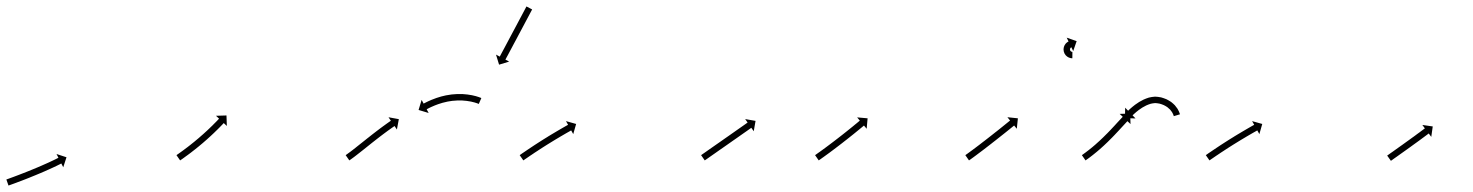

<svg xmlns="http://www.w3.org/2000/svg" viewBox="-23 -568 4587 598"><path d="M-1.3 -9.6C-1.9 -9.4 -2.5 -9.2 -3.2 -9L3.5 9.9C4.1 9.7 4.8 9.5 5.4 9.2L5.4 9.2L5.4 9.2C7.2 8.6 8.9 8 10.7 7.3L10.7 7.3L10.7 7.3C13.5 6.3 16.2 5.3 19 4.3L19 4.3L19 4.3C22.5 3 26.1 1.7 29.6 0.4L29.7 0.3L29.7 0.3C33.9 -1.2 38.1 -2.8 42.2 -4.4L42.3 -4.4L42.3 -4.4C46.9 -6.2 51.6 -8 56.3 -9.8L56.3 -9.8L56.3 -9.8C61.3 -11.8 66.2 -13.8 71.2 -15.7L71.2 -15.7L71.2 -15.8C76.4 -17.8 81.5 -19.9 86.6 -22L86.6 -22L86.6 -22C91.7 -24.1 96.8 -26.2 101.9 -28.4L101.9 -28.4L102 -28.4C106.9 -30.5 111.8 -32.6 116.7 -34.7L116.7 -34.8L116.8 -34.8C121.4 -36.8 125.9 -38.8 130.5 -40.9L130.5 -40.9L130.5 -40.9C134.6 -42.7 138.7 -44.6 142.8 -46.5L142.8 -46.5L142.8 -46.5C146.3 -48.1 149.7 -49.8 153.2 -51.4L153.2 -51.4L153.2 -51.4C155.8 -52.7 158.5 -54 161.1 -55.3L161.1 -55.3L161.1 -55.3C162.8 -56.2 164.5 -57 166.2 -57.9L166.2 -57.9L166.2 -57.9C166.8 -58.2 167.4 -58.5 168 -58.8L174 -47L184.1 -78.2L153 -88.3L159 -76.6C158.4 -76.3 157.8 -76 157.2 -75.7L157.2 -75.7L157.2 -75.7C155.5 -74.9 153.9 -74 152.2 -73.2L152.2 -73.2L152.3 -73.2C149.7 -72 147.1 -70.7 144.5 -69.4L144.5 -69.4L144.5 -69.4C141.1 -67.8 137.7 -66.2 134.3 -64.6L134.4 -64.6L134.4 -64.6C130.4 -62.8 126.3 -60.9 122.3 -59.1L122.3 -59.1L122.3 -59.1C117.8 -57.1 113.3 -55.1 108.7 -53.1L108.7 -53.1L108.8 -53.1C103.9 -51 99 -48.9 94.1 -46.8L94.1 -46.8L94.2 -46.8C89.1 -44.7 84.1 -42.6 79 -40.5L79 -40.5L79 -40.5C73.9 -38.4 68.9 -36.4 63.8 -34.3L63.8 -34.3L63.8 -34.3C58.9 -32.4 53.9 -30.4 49 -28.5L49 -28.5L49 -28.5C44.4 -26.7 39.7 -24.9 35.1 -23.1L35.1 -23.1L35.1 -23.1C31 -21.5 26.8 -19.9 22.6 -18.4L22.6 -18.4L22.7 -18.4C19.1 -17.1 15.6 -15.8 12.1 -14.5L12.1 -14.5L12.1 -14.5C9.4 -13.5 6.6 -12.5 3.9 -11.5L3.9 -11.5L3.9 -11.5C2.2 -10.9 0.4 -10.2 -1.3 -9.6L-1.3 -9.6Z M528.2 -85.9C527.7 -85.6 527.2 -85.2 526.6 -84.8L538 -68.4C538.5 -68.7 539.1 -69.1 539.6 -69.5L539.6 -69.5L539.6 -69.5C541.2 -70.6 542.7 -71.7 544.3 -72.7L544.3 -72.7L544.3 -72.7C546.7 -74.4 549.1 -76.1 551.5 -77.8L551.5 -77.9L551.5 -77.9C554.6 -80.1 557.7 -82.3 560.7 -84.6L560.8 -84.6L560.8 -84.6C564.4 -87.3 568 -90 571.6 -92.7C571.6 -92.7 571.6 -92.7 571.6 -92.7C571.6 -92.7 571.6 -92.7 571.6 -92.7C575.6 -95.8 579.6 -98.9 583.5 -102C583.5 -102 583.6 -102 583.6 -102C583.6 -102 583.6 -102 583.6 -102C587.8 -105.4 592 -108.8 596.1 -112.1C596.1 -112.1 596.2 -112.2 596.2 -112.2C596.2 -112.2 596.2 -112.2 596.2 -112.2C600.5 -115.7 604.7 -119.3 609 -122.9C609 -122.9 609 -122.9 609 -122.9C609 -122.9 609 -122.9 609 -122.9C613.2 -126.5 617.4 -130.2 621.6 -133.9C621.6 -133.9 621.6 -133.9 621.6 -133.9C621.6 -133.9 621.6 -133.9 621.6 -133.9C625.6 -137.5 629.6 -141.1 633.5 -144.7C633.5 -144.7 633.6 -144.7 633.6 -144.8C633.6 -144.8 633.6 -144.8 633.6 -144.8C637.3 -148.2 640.9 -151.6 644.6 -155.1C644.6 -155.1 644.6 -155.1 644.6 -155.1C644.6 -155.1 644.6 -155.2 644.6 -155.2C647.9 -158.3 651.1 -161.4 654.3 -164.6L654.3 -164.6L654.3 -164.6C657 -167.3 659.7 -170 662.4 -172.7L662.4 -172.7L662.4 -172.8C664.5 -174.9 666.5 -177 668.6 -179.1L668.6 -179.1L668.6 -179.1C669.9 -180.5 671.2 -181.9 672.5 -183.2L672.5 -183.2L672.5 -183.2C672.9 -183.7 673.4 -184.2 673.9 -184.7L683.5 -175.7L682.4 -208.4L649.7 -207.4L659.3 -198.4C658.8 -197.9 658.4 -197.4 657.9 -197L657.9 -197L657.9 -197C656.7 -195.6 655.4 -194.3 654.1 -192.9L654.1 -192.9L654.1 -192.9C652.1 -190.9 650.1 -188.8 648.1 -186.7L648.1 -186.7L648.1 -186.8C645.5 -184.1 642.9 -181.4 640.2 -178.8L640.2 -178.8L640.3 -178.8C637.1 -175.7 633.9 -172.6 630.7 -169.6C630.7 -169.6 630.7 -169.6 630.8 -169.6C630.8 -169.6 630.8 -169.6 630.8 -169.6C627.2 -166.2 623.6 -162.8 620 -159.4C620 -159.4 620 -159.4 620 -159.4C620 -159.5 620 -159.5 620 -159.5C616.1 -155.9 612.2 -152.3 608.3 -148.8C608.3 -148.8 608.3 -148.8 608.3 -148.8C608.3 -148.8 608.3 -148.9 608.3 -148.9C604.2 -145.2 600.1 -141.6 596 -138.1C596 -138.1 596 -138.1 596 -138.1C596 -138.1 596 -138.1 596 -138.1C591.8 -134.6 587.7 -131.1 583.4 -127.6C583.4 -127.6 583.5 -127.6 583.5 -127.6C583.5 -127.6 583.5 -127.6 583.5 -127.6C579.4 -124.3 575.3 -121 571.1 -117.7C571.1 -117.7 571.1 -117.7 571.2 -117.7C571.2 -117.7 571.2 -117.7 571.2 -117.7C567.3 -114.7 563.4 -111.6 559.5 -108.6C559.5 -108.6 559.5 -108.6 559.5 -108.6C559.5 -108.6 559.5 -108.7 559.5 -108.7C556 -106 552.4 -103.3 548.9 -100.7L548.9 -100.7L548.9 -100.7C545.9 -98.5 542.9 -96.3 539.8 -94.1L539.8 -94.1L539.8 -94.1C537.5 -92.4 535.1 -90.8 532.8 -89.1L532.8 -89.1L532.8 -89.1C531.3 -88.1 529.8 -87 528.2 -85.9L528.2 -85.9Z M1055.2 -85.9C1054.7 -85.6 1054.1 -85.2 1053.6 -84.8L1065 -68.4C1065.5 -68.7 1066.1 -69.1 1066.6 -69.5L1066.6 -69.5L1066.6 -69.5C1068.2 -70.6 1069.8 -71.7 1071.3 -72.8C1071.3 -72.8 1071.3 -72.8 1071.4 -72.9C1071.4 -72.9 1071.4 -72.9 1071.4 -72.9C1073.8 -74.6 1076.1 -76.3 1078.5 -78.1C1078.5 -78.1 1078.5 -78.1 1078.5 -78.1C1078.6 -78.1 1078.6 -78.1 1078.6 -78.1C1081.6 -80.4 1084.6 -82.7 1087.7 -85.1L1087.7 -85.1L1087.7 -85.1C1091.3 -87.8 1094.8 -90.6 1098.3 -93.4L1098.3 -93.4L1098.3 -93.4C1102.3 -96.5 1106.2 -99.6 1110.1 -102.7C1114.3 -106 1118.4 -109.4 1122.6 -112.7C1126.9 -116.1 1131.2 -119.5 1135.5 -123L1135.5 -123L1135.5 -123C1139.8 -126.4 1144.1 -129.7 1148.4 -133.1L1148.4 -133.1L1148.4 -133.1C1152.6 -136.4 1156.8 -139.6 1161 -142.9L1161 -142.8L1160.9 -142.8C1164.9 -145.8 1168.8 -148.8 1172.8 -151.8L1172.8 -151.8L1172.8 -151.8C1176.3 -154.4 1179.9 -157.1 1183.5 -159.7L1183.5 -159.7L1183.4 -159.7C1186.5 -161.9 1189.5 -164.1 1192.6 -166.2L1192.5 -166.2L1192.5 -166.2C1194.9 -167.9 1197.2 -169.6 1199.6 -171.2L1199.6 -171.2L1199.6 -171.2C1201.1 -172.3 1202.6 -173.3 1204.2 -174.4L1204.2 -174.4L1204.1 -174.4C1204.7 -174.8 1205.2 -175.1 1205.8 -175.5L1213.2 -164.6L1219.2 -196.9L1187 -202.8L1194.4 -192C1193.9 -191.6 1193.4 -191.2 1192.8 -190.9L1192.8 -190.8L1192.8 -190.8C1191.2 -189.8 1189.7 -188.7 1188.1 -187.6L1188.1 -187.6L1188.1 -187.6C1185.7 -185.9 1183.3 -184.2 1180.9 -182.5L1180.9 -182.5L1180.9 -182.5C1177.8 -180.3 1174.8 -178.1 1171.7 -175.8L1171.7 -175.8L1171.6 -175.8C1168 -173.2 1164.4 -170.5 1160.8 -167.8L1160.8 -167.8L1160.8 -167.8C1156.8 -164.8 1152.8 -161.8 1148.8 -158.7L1148.8 -158.7L1148.8 -158.7C1144.5 -155.5 1140.3 -152.2 1136.1 -148.9L1136.1 -148.9L1136.1 -148.9C1131.7 -145.5 1127.4 -142.1 1123.1 -138.6L1123.1 -138.6L1123 -138.6C1118.7 -135.2 1114.4 -131.8 1110.1 -128.3C1105.9 -125 1101.8 -121.7 1097.6 -118.4C1093.7 -115.3 1089.8 -112.2 1085.9 -109.1L1085.9 -109.1L1086 -109.1C1082.5 -106.4 1079 -103.6 1075.5 -100.9L1075.5 -100.9L1075.5 -100.9C1072.5 -98.6 1069.5 -96.4 1066.6 -94.1C1066.6 -94.1 1066.6 -94.1 1066.6 -94.2C1066.6 -94.2 1066.6 -94.2 1066.6 -94.2C1064.3 -92.5 1062 -90.8 1059.6 -89.1C1059.6 -89.1 1059.7 -89.1 1059.7 -89.1C1059.7 -89.1 1059.7 -89.1 1059.7 -89.1C1058.2 -88 1056.7 -87 1055.2 -85.9L1055.2 -85.9ZM1466.5 -245C1467.1 -244.8 1467.6 -244.5 1468.2 -244.3L1476.2 -262.6C1475.5 -262.9 1474.9 -263.2 1474.2 -263.5C1474.2 -263.5 1474.2 -263.5 1474.1 -263.5C1474.1 -263.5 1474 -263.5 1474 -263.5C1472.2 -264.3 1470.3 -265 1468.4 -265.6C1468.4 -265.6 1468.4 -265.6 1468.3 -265.7C1468.3 -265.7 1468.2 -265.7 1468.2 -265.7C1465.3 -266.7 1462.4 -267.6 1459.5 -268.4C1459.5 -268.4 1459.4 -268.4 1459.4 -268.4C1459.3 -268.4 1459.3 -268.5 1459.3 -268.5C1455.5 -269.5 1451.6 -270.4 1447.8 -271.2C1447.8 -271.2 1447.7 -271.2 1447.7 -271.2C1447.6 -271.2 1447.6 -271.3 1447.6 -271.3C1443 -272.1 1438.4 -272.9 1433.8 -273.5C1433.8 -273.5 1433.8 -273.6 1433.7 -273.6C1433.6 -273.6 1433.6 -273.6 1433.6 -273.6C1428.4 -274.2 1423.3 -274.6 1418.1 -275C1418.1 -275 1418.1 -275 1418 -275C1417.9 -275 1417.9 -275 1417.9 -275C1412.3 -275.2 1406.8 -275.2 1401.3 -275.1C1401.3 -275.1 1401.2 -275.1 1401.1 -275.1C1401.1 -275.1 1401 -275.1 1401 -275.1C1395.3 -274.8 1389.6 -274.4 1383.9 -273.8C1383.9 -273.8 1383.9 -273.8 1383.8 -273.8C1383.7 -273.8 1383.7 -273.8 1383.7 -273.8C1378 -273.1 1372.4 -272.2 1366.8 -271.1C1366.8 -271.1 1366.7 -271.1 1366.7 -271.1C1366.6 -271.1 1366.5 -271.1 1366.5 -271.1C1361.2 -269.9 1355.8 -268.7 1350.5 -267.3C1350.5 -267.3 1350.4 -267.2 1350.4 -267.2C1350.3 -267.2 1350.3 -267.2 1350.3 -267.2C1345.3 -265.8 1340.4 -264.2 1335.5 -262.6C1335.5 -262.6 1335.5 -262.6 1335.4 -262.6C1335.4 -262.6 1335.4 -262.5 1335.4 -262.5C1331 -261 1326.7 -259.4 1322.5 -257.6C1322.5 -257.6 1322.4 -257.6 1322.4 -257.6C1322.3 -257.6 1322.3 -257.6 1322.3 -257.6C1318.7 -256.1 1315.2 -254.5 1311.6 -252.9C1311.6 -252.9 1311.6 -252.9 1311.6 -252.9C1311.6 -252.9 1311.5 -252.9 1311.5 -252.9C1308.8 -251.6 1306.1 -250.3 1303.5 -249C1303.5 -249 1303.4 -249 1303.4 -248.9C1303.4 -248.9 1303.4 -248.9 1303.4 -248.9C1301.7 -248 1300 -247.2 1298.3 -246.3C1298.3 -246.3 1298.3 -246.3 1298.2 -246.3C1298.2 -246.3 1298.2 -246.3 1298.2 -246.3C1297.6 -245.9 1297 -245.6 1296.4 -245.3L1290.2 -256.9L1280.7 -225.5L1312.1 -216.1L1305.9 -227.7C1306.5 -228 1307 -228.3 1307.6 -228.6C1307.6 -228.6 1307.6 -228.6 1307.6 -228.6C1307.6 -228.6 1307.6 -228.6 1307.6 -228.6C1309.2 -229.4 1310.8 -230.3 1312.5 -231.1C1312.5 -231.1 1312.4 -231.1 1312.4 -231.1C1312.4 -231.1 1312.4 -231.1 1312.4 -231.1C1314.9 -232.3 1317.5 -233.6 1320.1 -234.8C1320.1 -234.8 1320 -234.8 1320 -234.7C1320 -234.7 1319.9 -234.7 1319.9 -234.7C1323.3 -236.2 1326.7 -237.7 1330.1 -239.1C1330.1 -239.1 1330 -239.1 1330 -239.1C1329.9 -239.1 1329.9 -239.1 1329.9 -239.1C1333.9 -240.7 1338 -242.2 1342.1 -243.7C1342.1 -243.7 1342.1 -243.7 1342 -243.7C1342 -243.7 1341.9 -243.6 1341.9 -243.6C1346.5 -245.2 1351.2 -246.6 1355.8 -248C1355.8 -248 1355.8 -248 1355.7 -248C1355.6 -247.9 1355.6 -247.9 1355.6 -247.9C1360.6 -249.2 1365.6 -250.4 1370.7 -251.5C1370.7 -251.5 1370.6 -251.5 1370.6 -251.5C1370.5 -251.5 1370.4 -251.5 1370.4 -251.5C1375.7 -252.4 1381 -253.3 1386.3 -254C1386.3 -254 1386.2 -254 1386.1 -254C1386.1 -253.9 1386 -253.9 1386 -253.9C1391.3 -254.5 1396.6 -254.9 1401.9 -255.1C1401.9 -255.1 1401.9 -255.1 1401.8 -255.1C1401.7 -255.1 1401.6 -255.1 1401.6 -255.1C1406.8 -255.2 1412 -255.2 1417.1 -255C1417.1 -255 1417.1 -255 1417 -255C1416.9 -255 1416.8 -255 1416.8 -255C1421.7 -254.7 1426.5 -254.3 1431.3 -253.7C1431.3 -253.7 1431.2 -253.7 1431.1 -253.7C1431.1 -253.7 1431 -253.7 1431 -253.7C1435.3 -253.1 1439.5 -252.4 1443.8 -251.6C1443.8 -251.6 1443.7 -251.6 1443.6 -251.6C1443.6 -251.7 1443.5 -251.7 1443.5 -251.7C1447.1 -250.9 1450.6 -250.1 1454.1 -249.1C1454.1 -249.1 1454.1 -249.1 1454 -249.2C1454 -249.2 1453.9 -249.2 1453.9 -249.2C1456.6 -248.4 1459.3 -247.6 1461.9 -246.7C1461.9 -246.7 1461.9 -246.7 1461.8 -246.8C1461.8 -246.8 1461.7 -246.8 1461.7 -246.8C1463.4 -246.2 1465 -245.6 1466.7 -244.9C1466.7 -244.9 1466.6 -245 1466.6 -245C1466.5 -245 1466.5 -245 1466.5 -245ZM1633.5 -536.8C1633.8 -537.4 1634.1 -538 1634.4 -538.6L1616.7 -547.9C1616.4 -547.3 1616.1 -546.7 1615.8 -546.2C1614.9 -544.5 1614 -542.8 1613.2 -541.2C1611.8 -538.6 1610.4 -536.1 1609.1 -533.5C1607.3 -530.2 1605.5 -526.8 1603.8 -523.5C1601.7 -519.5 1599.6 -515.6 1597.5 -511.7C1595.2 -507.3 1592.8 -502.9 1590.5 -498.5C1588 -493.8 1585.5 -489.1 1583 -484.4C1580.4 -479.5 1577.8 -474.7 1575.2 -469.8C1572.6 -464.9 1570 -460.1 1567.4 -455.2C1564.9 -450.5 1562.4 -445.8 1559.9 -441.1C1557.6 -436.7 1555.2 -432.3 1552.9 -427.9C1550.8 -424 1548.7 -420.1 1546.6 -416.1C1544.8 -412.8 1543 -409.5 1541.2 -406.1C1539.8 -403.6 1538.5 -401 1537.1 -398.4C1536.2 -396.8 1535.3 -395.1 1534.5 -393.5C1534.1 -392.9 1533.8 -392.3 1533.5 -391.7L1521.9 -397.9L1531.4 -366.6L1562.8 -376.1L1551.2 -382.3C1551.5 -382.9 1551.8 -383.5 1552.1 -384.1C1553 -385.7 1553.9 -387.4 1554.7 -389C1556.1 -391.6 1557.5 -394.1 1558.9 -396.7C1560.6 -400 1562.4 -403.4 1564.2 -406.7C1566.3 -410.6 1568.4 -414.6 1570.5 -418.5C1572.8 -422.9 1575.2 -427.3 1577.5 -431.7C1580.1 -436.4 1582.6 -441.1 1585.1 -445.8C1587.7 -450.7 1590.3 -455.5 1592.8 -460.4C1595.4 -465.2 1598 -470.1 1600.6 -475C1603.1 -479.7 1605.6 -484.4 1608.1 -489.1C1610.5 -493.5 1612.8 -497.9 1615.1 -502.3C1617.2 -506.2 1619.3 -510.2 1621.4 -514.1C1623.2 -517.4 1625 -520.8 1626.7 -524.1C1628.1 -526.7 1629.5 -529.3 1630.8 -531.8C1631.7 -533.5 1632.6 -535.1 1633.5 -536.8Z M1597.2 -85.9C1596.7 -85.6 1596.1 -85.2 1595.6 -84.8L1607 -68.4C1607.5 -68.8 1608.1 -69.1 1608.6 -69.5C1610.2 -70.6 1611.7 -71.6 1613.2 -72.7L1613.2 -72.7L1613.2 -72.7C1615.6 -74.3 1618 -76 1620.4 -77.6L1620.4 -77.6L1620.4 -77.6C1623.5 -79.7 1626.6 -81.8 1629.7 -84L1629.7 -83.9L1629.7 -83.9C1633.4 -86.4 1637.1 -88.9 1640.8 -91.4L1640.7 -91.4L1640.7 -91.4C1644.9 -94.1 1649 -96.8 1653.2 -99.5L1653.2 -99.5L1653.1 -99.5C1657.6 -102.4 1662.1 -105.3 1666.5 -108.2L1666.5 -108.2L1666.5 -108.2C1671.1 -111.1 1675.7 -114 1680.4 -117L1680.4 -117L1680.4 -117C1685 -119.9 1689.7 -122.8 1694.3 -125.6L1694.3 -125.6L1694.3 -125.6C1698.8 -128.4 1703.4 -131.2 1707.9 -133.9L1707.9 -133.9L1707.9 -133.9C1712.1 -136.4 1716.4 -139 1720.7 -141.5L1720.6 -141.5L1720.6 -141.5C1724.5 -143.8 1728.3 -146 1732.1 -148.2L1732.1 -148.2L1732.1 -148.2C1735.4 -150.1 1738.6 -152 1741.9 -153.9L1741.9 -153.9L1741.9 -153.9C1744.4 -155.3 1746.9 -156.7 1749.4 -158.1L1749.4 -158.1L1749.4 -158.1C1751 -159.1 1752.7 -160 1754.3 -160.9C1754.9 -161.2 1755.4 -161.5 1756 -161.8L1762.4 -150.3L1771.4 -181.9L1739.8 -190.8L1746.3 -179.3C1745.7 -179 1745.1 -178.7 1744.5 -178.3C1742.9 -177.4 1741.2 -176.5 1739.6 -175.6L1739.6 -175.6L1739.6 -175.6C1737 -174.1 1734.5 -172.7 1732 -171.2L1732 -171.2L1731.9 -171.2C1728.7 -169.3 1725.4 -167.4 1722.1 -165.5L1722.1 -165.5L1722.1 -165.5C1718.2 -163.3 1714.3 -161 1710.5 -158.7L1710.5 -158.7L1710.5 -158.7C1706.1 -156.2 1701.9 -153.6 1697.6 -151L1697.6 -151L1697.5 -151C1693 -148.2 1688.4 -145.5 1683.8 -142.7L1683.8 -142.7L1683.8 -142.6C1679.1 -139.7 1674.4 -136.8 1669.7 -133.9L1669.7 -133.9L1669.7 -133.9C1665.1 -130.9 1660.4 -128 1655.7 -125L1655.7 -125L1655.7 -125C1651.2 -122.1 1646.7 -119.2 1642.2 -116.3L1642.2 -116.3L1642.2 -116.3C1638 -113.5 1633.9 -110.8 1629.7 -108L1629.7 -108L1629.7 -108C1625.9 -105.5 1622.2 -103 1618.5 -100.5L1618.5 -100.5L1618.5 -100.5C1615.3 -98.4 1612.2 -96.3 1609.1 -94.1L1609.1 -94.1L1609.1 -94.1C1606.7 -92.5 1604.3 -90.8 1601.8 -89.2L1601.8 -89.2L1601.8 -89.1C1600.3 -88.1 1598.7 -87 1597.2 -85.9Z M2162.2 -85.9C2161.7 -85.5 2161.1 -85.2 2160.6 -84.8L2172 -68.4C2172.6 -68.8 2173.1 -69.2 2173.6 -69.5C2175.2 -70.6 2176.7 -71.7 2178.3 -72.7C2180.6 -74.4 2183 -76.1 2185.4 -77.7C2188.5 -79.9 2191.6 -82.1 2194.7 -84.2C2198.4 -86.8 2202 -89.3 2205.7 -91.9C2209.8 -94.8 2213.8 -97.6 2217.9 -100.5C2222.3 -103.5 2226.7 -106.6 2231 -109.6C2235.5 -112.8 2240.1 -115.9 2244.6 -119.1C2249.1 -122.2 2253.6 -125.4 2258.1 -128.6C2262.5 -131.6 2266.8 -134.7 2271.2 -137.7C2275.3 -140.6 2279.4 -143.5 2283.4 -146.3C2287.1 -148.9 2290.8 -151.5 2294.4 -154C2297.5 -156.2 2300.6 -158.4 2303.7 -160.5C2306.1 -162.2 2308.4 -163.9 2310.8 -165.6C2312.3 -166.7 2313.9 -167.7 2315.4 -168.8C2315.9 -169.2 2316.5 -169.6 2317 -170L2324.6 -159.2L2330.2 -191.5L2297.9 -197.1L2305.5 -186.3C2305 -185.9 2304.4 -185.5 2303.9 -185.2C2302.4 -184.1 2300.8 -183 2299.3 -181.9C2296.9 -180.2 2294.5 -178.6 2292.2 -176.9C2289.1 -174.7 2286 -172.6 2282.9 -170.4C2279.3 -167.8 2275.6 -165.3 2271.9 -162.7C2267.9 -159.8 2263.8 -157 2259.7 -154.1C2255.3 -151.1 2251 -148 2246.6 -144.9C2242.1 -141.8 2237.6 -138.6 2233.1 -135.5C2228.6 -132.3 2224.1 -129.2 2219.6 -126C2215.2 -123 2210.8 -119.9 2206.5 -116.9C2202.4 -114 2198.3 -111.1 2194.2 -108.3C2190.6 -105.7 2186.9 -103.2 2183.2 -100.6C2180.1 -98.5 2177 -96.3 2174 -94.1C2171.6 -92.5 2169.2 -90.8 2166.8 -89.1C2165.3 -88.1 2163.7 -87 2162.2 -85.9Z M2517.2 -85.9C2516.7 -85.6 2516.1 -85.2 2515.6 -84.8L2527 -68.4C2527.5 -68.8 2528.1 -69.1 2528.6 -69.5L2528.6 -69.5L2528.6 -69.5C2530.2 -70.6 2531.7 -71.7 2533.3 -72.8L2533.3 -72.8L2533.3 -72.8C2535.7 -74.5 2538.1 -76.2 2540.4 -77.9L2540.5 -77.9L2540.5 -77.9C2543.5 -80.1 2546.6 -82.3 2549.7 -84.6L2549.7 -84.6L2549.7 -84.6C2553.3 -87.2 2556.9 -89.9 2560.6 -92.5L2560.6 -92.5L2560.6 -92.5C2564.6 -95.5 2568.6 -98.5 2572.6 -101.5L2572.6 -101.5L2572.6 -101.5C2576.9 -104.7 2581.2 -108 2585.4 -111.2L2585.4 -111.2L2585.4 -111.2C2589.8 -114.6 2594.2 -117.9 2598.6 -121.3L2598.6 -121.3L2598.6 -121.3C2602.9 -124.7 2607.3 -128.1 2611.6 -131.5L2611.7 -131.5L2611.7 -131.5C2615.9 -134.8 2620.1 -138.1 2624.2 -141.4L2624.3 -141.4L2624.3 -141.5C2628.2 -144.6 2632.1 -147.7 2636 -150.8L2636 -150.8L2636 -150.8C2639.5 -153.6 2643 -156.5 2646.4 -159.3L2646.4 -159.3L2646.4 -159.3C2649.4 -161.7 2652.3 -164.1 2655.2 -166.5L2655.2 -166.5L2655.2 -166.5C2657.5 -168.4 2659.7 -170.2 2662 -172.1L2662 -172.1L2662 -172.1C2663.4 -173.3 2664.9 -174.5 2666.3 -175.7C2666.9 -176.1 2667.4 -176.6 2667.9 -177L2676.3 -166.9L2679.2 -199.5L2646.6 -202.4L2655 -192.3C2654.5 -191.9 2654 -191.5 2653.5 -191.1C2652.1 -189.9 2650.7 -188.7 2649.2 -187.5L2649.2 -187.5L2649.2 -187.5C2647 -185.6 2644.8 -183.8 2642.5 -181.9L2642.5 -181.9L2642.5 -182C2639.6 -179.6 2636.7 -177.2 2633.8 -174.8L2633.8 -174.8L2633.8 -174.8C2630.4 -172 2626.9 -169.2 2623.4 -166.4L2623.4 -166.4L2623.4 -166.4C2619.6 -163.3 2615.7 -160.2 2611.8 -157.1L2611.8 -157.1L2611.8 -157.1C2607.7 -153.8 2603.5 -150.5 2599.3 -147.2L2599.3 -147.2L2599.3 -147.2C2595 -143.9 2590.7 -140.5 2586.3 -137.1L2586.3 -137.1L2586.3 -137.1C2582 -133.8 2577.6 -130.4 2573.3 -127.1L2573.3 -127.1L2573.3 -127.1C2569.1 -123.9 2564.8 -120.7 2560.6 -117.5L2560.6 -117.5L2560.6 -117.5C2556.6 -114.5 2552.7 -111.6 2548.7 -108.6L2548.7 -108.6L2548.7 -108.6C2545.1 -106 2541.5 -103.3 2537.9 -100.7L2537.9 -100.7L2537.9 -100.7C2534.9 -98.5 2531.9 -96.3 2528.8 -94.1L2528.8 -94.1L2528.8 -94.2C2526.5 -92.5 2524.1 -90.8 2521.7 -89.1L2521.8 -89.1L2521.8 -89.1C2520.2 -88.1 2518.7 -87 2517.2 -85.9L2517.2 -85.9Z M2985.2 -85.9C2984.7 -85.6 2984.1 -85.2 2983.6 -84.8L2995 -68.4C2995.5 -68.8 2996.1 -69.1 2996.6 -69.5L2996.6 -69.5L2996.7 -69.5C2998.2 -70.6 2999.8 -71.7 3001.3 -72.8L3001.3 -72.8L3001.3 -72.8C3003.7 -74.6 3006.1 -76.3 3008.5 -78L3008.5 -78L3008.5 -78C3011.6 -80.3 3014.6 -82.5 3017.7 -84.8L3017.7 -84.8L3017.7 -84.8C3021.3 -87.5 3024.9 -90.2 3028.4 -92.9L3028.4 -92.9L3028.5 -92.9C3032.4 -95.9 3036.4 -98.9 3040.4 -101.9L3040.4 -101.9L3040.4 -101.9C3044.7 -105.2 3048.9 -108.4 3053.1 -111.7L3053.1 -111.7L3053.1 -111.7C3057.5 -115.1 3061.9 -118.5 3066.2 -121.8L3066.2 -121.9L3066.2 -121.9C3070.6 -125.2 3074.9 -128.6 3079.2 -132L3079.3 -132L3079.3 -132.1C3083.5 -135.4 3087.6 -138.7 3091.8 -142L3091.8 -142L3091.8 -142C3095.8 -145.1 3099.7 -148.2 3103.6 -151.3L3103.6 -151.3L3103.6 -151.3C3107.1 -154.1 3110.6 -156.9 3114.1 -159.7L3114.1 -159.7L3114.1 -159.7C3117 -162.1 3120 -164.4 3122.9 -166.8C3125.2 -168.7 3127.4 -170.5 3129.7 -172.3C3131.2 -173.5 3132.6 -174.7 3134.1 -175.9C3134.6 -176.3 3135.1 -176.7 3135.6 -177.1L3143.9 -166.9L3147.3 -199.5L3114.6 -202.9L3123 -192.6C3122.5 -192.2 3121.9 -191.8 3121.4 -191.4C3120 -190.2 3118.5 -189 3117.1 -187.9C3114.8 -186 3112.6 -184.2 3110.3 -182.4C3107.4 -180 3104.5 -177.6 3101.5 -175.3L3101.5 -175.3L3101.5 -175.3C3098.1 -172.5 3094.6 -169.7 3091.1 -166.9L3091.1 -166.9L3091.1 -166.9C3087.2 -163.8 3083.3 -160.7 3079.4 -157.6L3079.4 -157.7L3079.4 -157.7C3075.3 -154.4 3071.1 -151.1 3066.9 -147.8L3066.9 -147.8L3066.9 -147.8C3062.6 -144.4 3058.3 -141 3053.9 -137.6L3053.9 -137.6L3053.9 -137.6C3049.6 -134.3 3045.3 -130.9 3040.9 -127.5L3040.9 -127.5L3040.9 -127.6C3036.7 -124.3 3032.5 -121.1 3028.3 -117.8L3028.3 -117.8L3028.3 -117.8C3024.3 -114.8 3020.4 -111.8 3016.4 -108.8L3016.4 -108.8L3016.4 -108.8C3012.9 -106.2 3009.3 -103.5 3005.7 -100.8L3005.7 -100.8L3005.7 -100.8C3002.7 -98.6 2999.7 -96.4 2996.7 -94.2L2996.7 -94.2L2996.7 -94.2C2994.4 -92.5 2992 -90.8 2989.7 -89.1L2989.7 -89.1L2989.7 -89.1C2988.2 -88 2986.7 -87 2985.2 -85.9L2985.2 -85.9ZM3316.3 -386.5C3316.5 -386.5 3316.7 -386.5 3316.9 -386.5L3317.1 -406.5C3316.9 -406.5 3316.8 -406.5 3316.7 -406.5C3316.7 -406.5 3316.7 -406.5 3316.8 -406.5C3316.8 -406.5 3316.9 -406.5 3316.9 -406.5C3316.5 -406.5 3316.2 -406.5 3315.9 -406.6C3315.9 -406.6 3316 -406.6 3316.1 -406.5C3316.2 -406.5 3316.3 -406.5 3316.3 -406.5C3315.8 -406.6 3315.3 -406.7 3314.9 -406.8C3314.9 -406.8 3315 -406.8 3315.1 -406.7C3315.2 -406.7 3315.4 -406.7 3315.4 -406.7C3314.8 -406.8 3314.2 -407 3313.6 -407.3C3313.6 -407.3 3313.7 -407.2 3313.9 -407.1C3314 -407.1 3314.2 -407 3314.2 -407C3313.5 -407.3 3312.9 -407.7 3312.3 -408.1C3312.3 -408.1 3312.4 -408 3312.6 -407.9C3312.7 -407.8 3312.9 -407.7 3312.9 -407.7C3312.2 -408.2 3311.6 -408.7 3311.1 -409.3C3311.1 -409.3 3311.2 -409.2 3311.3 -409C3311.5 -408.9 3311.6 -408.7 3311.6 -408.7C3311 -409.4 3310.5 -410.2 3310.1 -410.9C3310.1 -410.9 3310.2 -410.7 3310.3 -410.5C3310.4 -410.4 3310.5 -410.2 3310.5 -410.2C3310.1 -411 3309.8 -411.8 3309.6 -412.7C3309.6 -412.7 3309.6 -412.5 3309.7 -412.3C3309.7 -412.1 3309.8 -411.9 3309.8 -411.9C3309.6 -412.8 3309.5 -413.7 3309.5 -414.6C3309.5 -414.6 3309.5 -414.4 3309.5 -414.2C3309.5 -414 3309.5 -413.8 3309.5 -413.8C3309.5 -414.7 3309.7 -415.6 3309.9 -416.5C3309.9 -416.5 3309.8 -416.3 3309.8 -416.1C3309.7 -415.9 3309.7 -415.7 3309.7 -415.7C3309.9 -416.5 3310.2 -417.2 3310.6 -418C3310.6 -418 3310.5 -417.8 3310.4 -417.6C3310.3 -417.5 3310.2 -417.3 3310.2 -417.3C3310.6 -417.9 3311 -418.6 3311.5 -419.1C3311.5 -419.1 3311.4 -419 3311.3 -418.9C3311.2 -418.8 3311.1 -418.6 3311.1 -418.6C3311.5 -419.1 3311.9 -419.5 3312.4 -420C3312.4 -420 3312.3 -419.9 3312.2 -419.8C3312.1 -419.7 3312 -419.6 3312 -419.6C3312.4 -419.9 3312.7 -420.2 3313.1 -420.5C3313.1 -420.5 3313.1 -420.4 3313 -420.4C3312.9 -420.3 3312.8 -420.3 3312.8 -420.3C3313.1 -420.4 3313.4 -420.6 3313.6 -420.7C3313.6 -420.7 3313.6 -420.7 3313.5 -420.7C3313.5 -420.7 3313.5 -420.6 3313.5 -420.6C3313.6 -420.7 3313.7 -420.8 3313.8 -420.8L3319.6 -409L3330.3 -439.9L3299.4 -450.7L3305.1 -438.8C3304.9 -438.7 3304.7 -438.6 3304.5 -438.5C3304.5 -438.5 3304.5 -438.5 3304.4 -438.5C3304.4 -438.5 3304.4 -438.4 3304.4 -438.4C3303.7 -438.1 3303.1 -437.8 3302.5 -437.4C3302.5 -437.4 3302.5 -437.4 3302.4 -437.3C3302.3 -437.3 3302.2 -437.2 3302.2 -437.2C3301.3 -436.6 3300.5 -436 3299.6 -435.3C3299.6 -435.3 3299.5 -435.3 3299.4 -435.2C3299.3 -435.1 3299.2 -435 3299.2 -435C3298.2 -434.1 3297.2 -433.1 3296.2 -432.1C3296.2 -432.1 3296.1 -432 3296 -431.8C3295.9 -431.7 3295.8 -431.6 3295.8 -431.6C3294.8 -430.3 3293.9 -428.9 3293 -427.5C3293 -427.5 3292.9 -427.4 3292.9 -427.2C3292.8 -427.1 3292.7 -426.9 3292.7 -426.9C3291.9 -425.2 3291.2 -423.5 3290.6 -421.8C3290.6 -421.8 3290.6 -421.6 3290.5 -421.4C3290.5 -421.2 3290.4 -421 3290.4 -421C3290 -419.1 3289.7 -417.2 3289.5 -415.2C3289.5 -415.2 3289.5 -415 3289.5 -414.8C3289.5 -414.6 3289.5 -414.4 3289.5 -414.4C3289.5 -412.4 3289.7 -410.4 3290.1 -408.4C3290.1 -408.4 3290.1 -408.2 3290.2 -408C3290.2 -407.8 3290.3 -407.6 3290.3 -407.6C3290.8 -405.6 3291.5 -403.7 3292.3 -401.8C3292.3 -401.8 3292.4 -401.6 3292.5 -401.5C3292.6 -401.3 3292.7 -401.1 3292.7 -401.1C3293.7 -399.4 3294.8 -397.7 3296 -396.2C3296 -396.2 3296.1 -396.1 3296.3 -395.9C3296.4 -395.8 3296.5 -395.6 3296.5 -395.6C3297.8 -394.3 3299.1 -393 3300.6 -391.9C3300.6 -391.9 3300.7 -391.8 3300.9 -391.7C3301 -391.6 3301.2 -391.5 3301.2 -391.5C3302.6 -390.6 3304 -389.7 3305.5 -389C3305.5 -389 3305.6 -388.9 3305.8 -388.9C3305.9 -388.8 3306.1 -388.8 3306.1 -388.8C3307.3 -388.2 3308.7 -387.8 3310 -387.4C3310 -387.4 3310.1 -387.4 3310.3 -387.3C3310.4 -387.3 3310.5 -387.3 3310.5 -387.3C3311.5 -387 3312.6 -386.8 3313.7 -386.7C3313.7 -386.7 3313.8 -386.7 3313.8 -386.7C3313.9 -386.7 3314 -386.7 3314 -386.7C3314.7 -386.6 3315.4 -386.5 3316.1 -386.5C3316.1 -386.5 3316.1 -386.5 3316.2 -386.5C3316.2 -386.5 3316.3 -386.5 3316.3 -386.5Z M3348.2 -85.9C3347.6 -85.5 3347.1 -85.2 3346.6 -84.8L3358 -68.4C3358.6 -68.8 3359.1 -69.2 3359.7 -69.5L3359.7 -69.6L3359.7 -69.6C3361.2 -70.7 3362.8 -71.8 3364.3 -72.9C3364.3 -72.9 3364.3 -72.9 3364.3 -72.9C3364.4 -72.9 3364.4 -72.9 3364.4 -72.9C3366.8 -74.6 3369.1 -76.4 3371.5 -78.1C3371.5 -78.1 3371.5 -78.2 3371.5 -78.2C3371.5 -78.2 3371.6 -78.2 3371.6 -78.2C3374.6 -80.5 3377.7 -82.8 3380.7 -85.2C3380.7 -85.2 3380.7 -85.2 3380.7 -85.2C3380.7 -85.2 3380.7 -85.2 3380.7 -85.2C3384.3 -88 3387.8 -90.9 3391.3 -93.8C3391.3 -93.8 3391.3 -93.8 3391.3 -93.8C3391.4 -93.8 3391.4 -93.8 3391.4 -93.8C3395.3 -97 3399.1 -100.3 3402.9 -103.6C3402.9 -103.6 3402.9 -103.7 3402.9 -103.7C3403 -103.7 3403 -103.7 3403 -103.7C3407 -107.3 3411 -110.9 3415 -114.5C3415 -114.5 3415 -114.5 3415 -114.6C3415.1 -114.6 3415.1 -114.6 3415.1 -114.6C3419.1 -118.4 3423.2 -122.2 3427.2 -126.1C3427.2 -126.1 3427.2 -126.1 3427.2 -126.1C3427.2 -126.1 3427.2 -126.1 3427.2 -126.1C3431.2 -130 3435.1 -134 3439 -137.9C3439 -137.9 3439 -137.9 3439.1 -137.9C3439.1 -137.9 3439.1 -137.9 3439.1 -137.9C3442.8 -141.8 3446.6 -145.6 3450.3 -149.5L3450.3 -149.5L3450.3 -149.6C3453.7 -153.2 3457.2 -156.9 3460.6 -160.5L3460.6 -160.5L3460.6 -160.5C3463.7 -163.8 3466.7 -167.1 3469.7 -170.4C3472.3 -173.2 3474.9 -175.9 3477.4 -178.7C3479.4 -180.8 3481.3 -183 3483.3 -185.1L3483.3 -185.1L3483.3 -185.1C3484.6 -186.5 3485.8 -187.8 3487.1 -189.2L3487.1 -189.2L3487.1 -189.2C3487.6 -189.6 3488 -190.1 3488.5 -190.6L3498.1 -181.6L3497 -214.3L3464.3 -213.3L3473.9 -204.3C3473.4 -203.8 3473 -203.3 3472.5 -202.8L3472.5 -202.8L3472.5 -202.8C3471.2 -201.5 3469.9 -200.1 3468.7 -198.7L3468.7 -198.7L3468.7 -198.7C3466.7 -196.6 3464.7 -194.4 3462.7 -192.3C3460.1 -189.5 3457.6 -186.7 3455 -184C3452 -180.7 3449 -177.4 3446 -174.1L3446 -174.2L3446 -174.2C3442.6 -170.5 3439.2 -166.9 3435.8 -163.3L3435.8 -163.3L3435.8 -163.3C3432.2 -159.5 3428.5 -155.7 3424.8 -151.9C3424.8 -151.9 3424.8 -151.9 3424.8 -151.9C3424.8 -152 3424.8 -152 3424.8 -152C3421 -148.1 3417.1 -144.2 3413.2 -140.4C3413.2 -140.4 3413.2 -140.4 3413.2 -140.4C3413.3 -140.5 3413.3 -140.5 3413.3 -140.5C3409.4 -136.7 3405.4 -132.9 3401.4 -129.2C3401.4 -129.2 3401.4 -129.2 3401.5 -129.2C3401.5 -129.3 3401.5 -129.3 3401.5 -129.3C3397.6 -125.7 3393.7 -122.2 3389.7 -118.7C3389.7 -118.7 3389.8 -118.7 3389.8 -118.7C3389.8 -118.7 3389.8 -118.7 3389.8 -118.7C3386.1 -115.5 3382.3 -112.3 3378.6 -109.2C3378.6 -109.2 3378.6 -109.2 3378.6 -109.2C3378.6 -109.2 3378.6 -109.2 3378.6 -109.2C3375.2 -106.4 3371.8 -103.6 3368.3 -100.9C3368.3 -100.9 3368.3 -100.9 3368.4 -100.9C3368.4 -100.9 3368.4 -101 3368.4 -101C3365.4 -98.7 3362.5 -96.4 3359.5 -94.2C3359.5 -94.2 3359.5 -94.2 3359.5 -94.2C3359.6 -94.2 3359.6 -94.2 3359.6 -94.2C3357.3 -92.5 3355 -90.8 3352.6 -89.1C3352.6 -89.1 3352.6 -89.1 3352.6 -89.1C3352.7 -89.1 3352.7 -89.1 3352.7 -89.1C3351.2 -88 3349.7 -87 3348.2 -85.9L3348.2 -85.9ZM3632.4 -208C3632.5 -207.4 3632.7 -206.8 3632.9 -206.2L3652.1 -212C3651.8 -212.7 3651.6 -213.4 3651.4 -214.1C3651.4 -214.1 3651.4 -214.1 3651.4 -214.2C3651.4 -214.2 3651.4 -214.3 3651.4 -214.3C3650.7 -216.2 3649.9 -218.2 3649.1 -220.1C3649.1 -220.1 3649.1 -220.2 3649.1 -220.3C3649 -220.4 3649 -220.5 3649 -220.5C3647.6 -223.5 3646.1 -226.3 3644.5 -229.2C3644.5 -229.2 3644.4 -229.3 3644.3 -229.4C3644.2 -229.5 3644.2 -229.6 3644.2 -229.6C3641.8 -233.2 3639.3 -236.5 3636.5 -239.7C3636.5 -239.7 3636.4 -239.9 3636.3 -240C3636.2 -240.1 3636.1 -240.2 3636.1 -240.2C3632.6 -243.8 3628.9 -247 3625 -250.1C3625 -250.1 3624.9 -250.2 3624.7 -250.3C3624.6 -250.4 3624.5 -250.5 3624.5 -250.5C3620 -253.5 3615.2 -256.3 3610.4 -258.7C3610.4 -258.7 3610.2 -258.8 3610.1 -258.8C3609.9 -258.9 3609.8 -259 3609.8 -259C3604.4 -261.2 3599 -263.1 3593.4 -264.7C3593.4 -264.7 3593.2 -264.7 3593 -264.7C3592.9 -264.8 3592.7 -264.8 3592.7 -264.8C3586.7 -266 3580.6 -266.8 3574.5 -267C3574.5 -267 3574.3 -267 3574 -266.9C3573.8 -266.9 3573.5 -266.9 3573.5 -266.9C3567.4 -266.5 3561.4 -265.5 3555.5 -264.1C3555.5 -264.1 3555.3 -264 3555.2 -264C3555 -264 3554.8 -263.9 3554.8 -263.9C3549.4 -262.2 3544 -260.2 3538.8 -257.8C3538.8 -257.8 3538.7 -257.8 3538.6 -257.7C3538.5 -257.7 3538.4 -257.6 3538.4 -257.6C3533.7 -255.3 3529 -252.8 3524.5 -250.1C3524.5 -250.1 3524.5 -250 3524.4 -250C3524.3 -249.9 3524.3 -249.9 3524.3 -249.9C3520.3 -247.4 3516.5 -244.8 3512.7 -242C3512.7 -242 3512.7 -242 3512.6 -242C3512.6 -241.9 3512.5 -241.9 3512.5 -241.9C3509.4 -239.5 3506.3 -237.1 3503.3 -234.6C3503.3 -234.6 3503.3 -234.6 3503.2 -234.6C3503.2 -234.5 3503.2 -234.5 3503.2 -234.5C3500.9 -232.6 3498.6 -230.6 3496.4 -228.6C3496.4 -228.6 3496.4 -228.6 3496.3 -228.5C3496.3 -228.5 3496.3 -228.5 3496.3 -228.5C3494.9 -227.2 3493.5 -225.9 3492.1 -224.6L3492 -224.5L3492 -224.5C3491.5 -224.1 3491.1 -223.6 3490.6 -223.1L3481.4 -232.6L3480.8 -199.8L3513.6 -199.2L3504.5 -208.7C3504.9 -209.2 3505.4 -209.6 3505.9 -210.1L3505.8 -210.1L3505.8 -210C3507.2 -211.3 3508.5 -212.5 3509.8 -213.8C3509.8 -213.8 3509.8 -213.8 3509.8 -213.7C3509.8 -213.7 3509.8 -213.7 3509.8 -213.7C3511.9 -215.6 3514 -217.4 3516.1 -219.3C3516.1 -219.3 3516.1 -219.2 3516.1 -219.2C3516 -219.2 3516 -219.2 3516 -219.2C3518.8 -221.5 3521.7 -223.7 3524.6 -226C3524.6 -226 3524.6 -225.9 3524.5 -225.9C3524.5 -225.9 3524.4 -225.8 3524.4 -225.8C3527.9 -228.3 3531.5 -230.8 3535.1 -233.1C3535.1 -233.1 3535 -233 3534.9 -233C3534.9 -233 3534.8 -232.9 3534.8 -232.9C3538.9 -235.3 3543 -237.6 3547.3 -239.7C3547.3 -239.7 3547.2 -239.7 3547.1 -239.6C3547 -239.6 3546.9 -239.5 3546.9 -239.5C3551.4 -241.6 3556.1 -243.3 3560.9 -244.8C3560.9 -244.8 3560.7 -244.8 3560.5 -244.7C3560.4 -244.7 3560.2 -244.7 3560.2 -244.7C3565 -245.8 3570 -246.6 3575 -247C3575 -247 3574.7 -247 3574.5 -247C3574.2 -247 3574 -247 3574 -247C3578.9 -246.8 3583.8 -246.2 3588.7 -245.2C3588.7 -245.2 3588.5 -245.3 3588.4 -245.3C3588.2 -245.3 3588 -245.4 3588 -245.4C3592.8 -244.1 3597.5 -242.5 3602 -240.5C3602 -240.5 3601.8 -240.6 3601.7 -240.7C3601.6 -240.7 3601.4 -240.8 3601.4 -240.8C3605.5 -238.8 3609.5 -236.5 3613.3 -233.9C3613.3 -233.9 3613.1 -234 3613 -234.1C3612.8 -234.2 3612.7 -234.3 3612.7 -234.3C3615.9 -231.8 3619 -229.1 3621.8 -226.2C3621.8 -226.2 3621.7 -226.4 3621.6 -226.5C3621.4 -226.6 3621.3 -226.7 3621.3 -226.7C3623.5 -224.2 3625.6 -221.5 3627.5 -218.6C3627.5 -218.6 3627.4 -218.8 3627.3 -218.9C3627.2 -219 3627.2 -219.1 3627.2 -219.1C3628.5 -216.9 3629.7 -214.6 3630.8 -212.2C3630.8 -212.2 3630.7 -212.3 3630.7 -212.4C3630.7 -212.5 3630.6 -212.6 3630.6 -212.6C3631.3 -211 3631.9 -209.4 3632.4 -207.8C3632.4 -207.8 3632.4 -207.9 3632.4 -207.9C3632.4 -208 3632.4 -208 3632.4 -208Z M3734.2 -85.9C3733.7 -85.6 3733.1 -85.2 3732.6 -84.8L3744 -68.4C3744.5 -68.8 3745.1 -69.1 3745.6 -69.5C3747.2 -70.6 3748.7 -71.6 3750.2 -72.7L3750.2 -72.7L3750.2 -72.7C3752.6 -74.3 3755 -76 3757.4 -77.6L3757.4 -77.6L3757.4 -77.6C3760.5 -79.7 3763.6 -81.8 3766.7 -84L3766.7 -83.9L3766.7 -83.9C3770.4 -86.4 3774.1 -88.9 3777.8 -91.4L3777.7 -91.4L3777.7 -91.4C3781.9 -94.1 3786 -96.8 3790.2 -99.5L3790.2 -99.5L3790.1 -99.5C3794.6 -102.4 3799.1 -105.3 3803.5 -108.2L3803.5 -108.2L3803.5 -108.2C3808.1 -111.1 3812.7 -114 3817.4 -117L3817.4 -117L3817.4 -117C3822 -119.9 3826.7 -122.8 3831.3 -125.6L3831.3 -125.6L3831.3 -125.6C3835.8 -128.4 3840.4 -131.2 3844.9 -133.9L3844.9 -133.9L3844.9 -133.9C3849.1 -136.4 3853.4 -139 3857.7 -141.5L3857.6 -141.5L3857.6 -141.5C3861.5 -143.8 3865.3 -146 3869.1 -148.2L3869.1 -148.2L3869.1 -148.2C3872.4 -150.1 3875.6 -152 3878.9 -153.9L3878.9 -153.9L3878.9 -153.9C3881.4 -155.3 3883.9 -156.7 3886.4 -158.1L3886.4 -158.1L3886.4 -158.1C3888 -159.1 3889.7 -160 3891.3 -160.9C3891.9 -161.2 3892.4 -161.5 3893 -161.8L3899.4 -150.3L3908.4 -181.9L3876.8 -190.8L3883.3 -179.3C3882.7 -179 3882.1 -178.7 3881.5 -178.3C3879.9 -177.4 3878.2 -176.5 3876.6 -175.6L3876.6 -175.6L3876.6 -175.6C3874 -174.1 3871.5 -172.7 3869 -171.2L3869 -171.2L3868.9 -171.2C3865.7 -169.3 3862.4 -167.4 3859.1 -165.5L3859.1 -165.5L3859.1 -165.5C3855.2 -163.3 3851.3 -161 3847.5 -158.7L3847.5 -158.7L3847.5 -158.7C3843.1 -156.2 3838.9 -153.6 3834.6 -151L3834.6 -151L3834.5 -151C3830 -148.2 3825.4 -145.5 3820.8 -142.7L3820.8 -142.7L3820.8 -142.6C3816.1 -139.7 3811.4 -136.8 3806.7 -133.9L3806.7 -133.9L3806.7 -133.9C3802.1 -130.9 3797.4 -128 3792.7 -125L3792.7 -125L3792.7 -125C3788.2 -122.1 3783.7 -119.2 3779.2 -116.3L3779.2 -116.3L3779.2 -116.3C3775 -113.5 3770.9 -110.8 3766.7 -108L3766.7 -108L3766.7 -108C3762.9 -105.5 3759.2 -103 3755.5 -100.5L3755.5 -100.5L3755.5 -100.5C3752.3 -98.4 3749.2 -96.3 3746.1 -94.1L3746.1 -94.1L3746.1 -94.1C3743.7 -92.5 3741.3 -90.8 3738.8 -89.2L3738.8 -89.2L3738.8 -89.1C3737.3 -88.1 3735.7 -87 3734.2 -85.9Z M4298.8 -84.4C4298.4 -84 4297.9 -83.7 4297.5 -83.4L4309.1 -67.1C4309.5 -67.4 4310 -67.7 4310.4 -68C4311.7 -68.9 4312.9 -69.8 4314.2 -70.7C4316.1 -72.1 4318.1 -73.5 4320 -74.9C4322.5 -76.6 4325 -78.4 4327.6 -80.2C4330.6 -82.3 4333.5 -84.5 4336.5 -86.6C4339.9 -89 4343.2 -91.3 4346.5 -93.7C4350.1 -96.2 4353.6 -98.8 4357.2 -101.3C4360.9 -104 4364.5 -106.6 4368.2 -109.2C4371.9 -111.9 4375.6 -114.5 4379.2 -117.2L4379.2 -117.2L4379.2 -117.2C4382.8 -119.7 4386.3 -122.3 4389.9 -124.9L4389.9 -124.9L4389.9 -124.9C4393.2 -127.3 4396.5 -129.7 4399.8 -132.1L4399.8 -132.1L4399.8 -132.1C4402.7 -134.3 4405.7 -136.5 4408.6 -138.7L4408.7 -138.7L4408.7 -138.7C4411.1 -140.5 4413.6 -142.4 4416.1 -144.2C4418.1 -145.6 4420 -147.1 4421.9 -148.5C4423.1 -149.4 4424.4 -150.3 4425.6 -151.3C4426 -151.6 4426.5 -151.9 4426.9 -152.3L4434.8 -141.7L4439.4 -174.2L4407 -178.8L4414.9 -168.2C4414.5 -167.9 4414 -167.6 4413.6 -167.3C4412.4 -166.4 4411.1 -165.4 4409.9 -164.5C4408 -163.1 4406.1 -161.7 4404.2 -160.3C4401.7 -158.4 4399.2 -156.6 4396.8 -154.7L4396.8 -154.8L4396.8 -154.8C4393.8 -152.6 4390.9 -150.4 4387.9 -148.3L4388 -148.3L4388 -148.3C4384.7 -145.9 4381.4 -143.4 4378.1 -141L4378.1 -141L4378.1 -141.1C4374.6 -138.5 4371 -135.9 4367.5 -133.4L4367.5 -133.4L4367.5 -133.4C4363.9 -130.7 4360.2 -128.1 4356.5 -125.5C4352.9 -122.8 4349.2 -120.2 4345.6 -117.6C4342 -115.1 4338.5 -112.5 4334.9 -110C4331.6 -107.6 4328.3 -105.3 4324.9 -102.9C4322 -100.8 4319 -98.7 4316 -96.5C4313.5 -94.7 4310.9 -93 4308.4 -91.2C4306.5 -89.8 4304.5 -88.4 4302.6 -87C4301.3 -86.1 4300.1 -85.2 4298.8 -84.4Z"/></svg>

Font: FRB American Cursive Just Arrows Extralight
Style: Italic
Weight: 200
Italic angle: -25°
Version: Version 2.0;Modular Font Editor K font №1